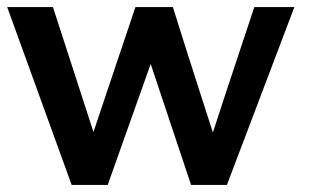

<svg xmlns="http://www.w3.org/2000/svg" viewBox="-32 -521 874 541"><path d="M271.5 0 392.6 -340.8 506.3 0H607.4L797.4 -501H684.6C616.2 -295.4 577.1 -177.7 567.9 -147.9C544.9 -217.8 521 -293.9 490.2 -389.6L455.1 -501H349.6C283.7 -305.7 244.6 -188.5 231.4 -148.9L117.2 -501H-11.7L169.9 0Z"/></svg>

Font: Ride
Style: Bold
Weight: 700
Version: Version 3.000